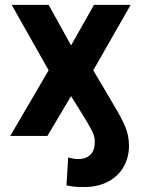

<svg xmlns="http://www.w3.org/2000/svg" viewBox="-20 -550 571 777"><path d="M176.8 -265.6 27.3 -530.3H176.8L267.6 -366.2L360.4 -530.3H508.8L357.4 -265.6L436.5 -131.8Q438.5 -128.9 442.4 -121.1Q469.7 -77.1 485.8 -39.8Q502 -2.4 502 40Q502 85.4 481.2 123.5Q460.4 161.6 418.9 184.3Q377.4 207 318.4 207Q297.9 207 282 205.6Q266.1 204.1 249 200.2L255.9 86.9Q263.7 89.8 275.9 91.8Q288.1 93.8 297.9 93.8Q327.1 93.8 345.5 76.4Q363.8 59.1 363.3 25.4Q364.7 8.8 357.2 -9.5Q349.6 -27.8 328.1 -63.5L267.6 -161.1L171.9 0H21.5Z"/></svg>

Font: Pretendard GOV
Style: Bold
Weight: 700
Designer: Base glyphs from Inter by Rasmus Andersson; Hangeul glyphs from Noto Sans CJK(Source Han Sans) by Jang Soo-young and Kan
Foundry: Kil Hyung-jin
Version: Version 1.309